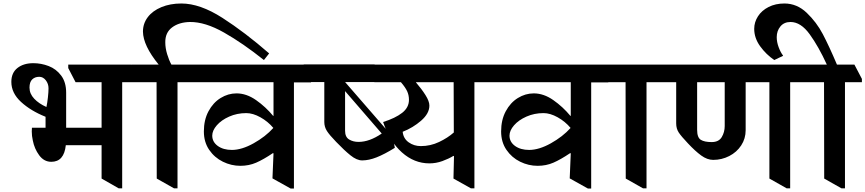

<svg xmlns="http://www.w3.org/2000/svg" viewBox="-20 -1033 4958 1100"><path d="M778 -581V-562H680V46H660L562 -10V-201H357Q347 -106 274 -106Q232 -106 204.5 -143.5Q177 -181 168 -228Q162 -254 162 -280Q162 -294 163 -301H241V-364Q156 -398 100.5 -449Q45 -500 45 -564Q45 -616 80 -643.5Q115 -671 171 -671Q216 -671 259 -654.5Q302 -638 330.5 -600Q359 -562 359 -502V-301H562V-562H413L371 -643V-663H735ZM246 -420Q251 -443 254.5 -475Q258 -507 258 -527Q258 -553 242.5 -573Q227 -593 205 -593Q180 -593 164.5 -578Q149 -563 149 -531Q149 -496 176 -467.5Q203 -439 246 -420Z M1069 -907Q1006 -906 966 -876Q926 -846 927 -790Q927 -758 937.5 -723Q948 -688 962 -663H1051L1094 -581V-562H997V46H977L878 -10L877 -562H778L736 -643V-663H889Q800 -772 799 -852Q799 -898 826.5 -934.5Q854 -971 904.5 -992Q955 -1013 1019 -1013Q1126 -1013 1254.5 -930.5Q1383 -848 1522 -727L1492 -689Q1372 -785 1263.5 -846.5Q1155 -908 1068 -907Z M1762 -580V-561H1664V47H1645L1541 -11L1547 -154L1544 -156Q1489 -119 1447.5 -101Q1406 -83 1357 -83Q1305 -83 1257 -106.5Q1209 -130 1178.5 -174.5Q1148 -219 1148 -280Q1148 -346 1174.5 -395.5Q1201 -445 1244 -471.5Q1287 -498 1335 -498Q1392 -498 1447 -459.5Q1502 -421 1545 -369H1547V-562H1091L1049 -643V-663H1721ZM1308 -174Q1365 -174 1433 -212Q1501 -250 1546 -300Q1515 -337 1472 -361Q1429 -385 1391 -385Q1338 -385 1293 -365Q1248 -345 1222 -315Q1196 -285 1196 -256Q1196 -220 1227.5 -197Q1259 -174 1309 -174Z M2242 -186Q2182 -149 2137.5 -131.5Q2093 -114 2055 -114Q2024 -114 1988 -143Q1952 -172 1906 -220Q1868 -259 1853 -282.5Q1838 -306 1838 -334V-563H1762L1720 -644V-664H2126L2169 -582V-563H1957L2195 -289L2220 -310ZM2167 -268 1957 -511V-284Q1957 -248 1980 -234Q2003 -220 2034 -220Q2097 -220 2167 -268Z M2796 -562H2698V46H2678L2578 -10L2581 -138L2578 -140Q2550 -123 2514 -110Q2478 -97 2440 -97Q2353 -97 2282.5 -160Q2212 -223 2175 -334Q2245 -356 2284 -386.5Q2323 -417 2323 -461Q2323 -488 2312.5 -510.5Q2302 -533 2277 -562H2125L2083 -643V-663H2753L2796 -581ZM2580 -274 2579 -562H2363V-561Q2395 -524 2417.5 -488.5Q2440 -453 2440 -428Q2440 -383 2393 -342Q2346 -301 2287 -278Q2291 -239 2321.5 -217.5Q2352 -196 2391 -196Q2446 -196 2495.5 -219.5Q2545 -243 2580 -274Z M3465 -580V-561H3367V47H3348L3244 -11L3250 -154L3247 -156Q3192 -119 3150.5 -101Q3109 -83 3060 -83Q3008 -83 2960 -106.5Q2912 -130 2881.5 -174.5Q2851 -219 2851 -280Q2851 -346 2877.5 -395.5Q2904 -445 2947 -471.5Q2990 -498 3038 -498Q3095 -498 3150 -459.5Q3205 -421 3248 -369H3250V-562H2794L2752 -643V-663H3424ZM3011 -174Q3068 -174 3136 -212Q3204 -250 3249 -300Q3218 -337 3175 -361Q3132 -385 3094 -385Q3041 -385 2996 -365Q2951 -345 2925 -315Q2899 -285 2899 -256Q2899 -220 2930.5 -197Q2962 -174 3012 -174Z M3781 -581V-562H3684V46H3664L3565 -10L3564 -562H3465L3423 -643V-663H3738Z M4604 -562H4507V46H4487L4388 -10V-562H4252V-287Q4252 -239 4226.5 -200Q4201 -161 4158 -139Q4115 -117 4066 -117Q4032 -117 3997.5 -142Q3963 -167 3921 -212Q3883 -252 3868.5 -274Q3854 -296 3854 -326V-562H3780L3738 -643V-663H4561L4604 -581ZM4132 -562H3974V-289Q3974 -245 3995 -232Q4016 -219 4057 -219Q4098 -219 4115 -247.5Q4132 -276 4132 -311Z M4918 -581V-562H4821V46H4801L4702 -10L4701 -562H4602L4560 -643V-663H4717Q4670 -766 4619 -836.5Q4568 -907 4509 -907Q4472 -907 4451 -881.5Q4430 -856 4430 -820Q4430 -792 4441 -762.5Q4452 -733 4466 -715V-713L4416 -689Q4369 -721 4335 -768Q4301 -815 4301 -868Q4301 -906 4322.5 -939.5Q4344 -973 4383.5 -993Q4423 -1013 4474 -1013Q4546 -1013 4602 -959.5Q4658 -906 4694 -837.5Q4730 -769 4775 -663H4875Z"/></svg>

Font: Martel ExtraBold
Style: Regular
Weight: 800
Designer: Dan Reynolds
Foundry: Dan Reynolds
Version: Version 1.001; ttfautohint (v1.1) -l 5 -r 5 -G 72 -x 0 -D la